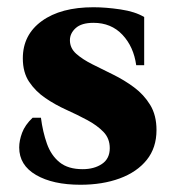

<svg xmlns="http://www.w3.org/2000/svg" viewBox="-20 -495 480 530"><path d="M202 15Q126 15 79.5 -12Q33 -39 33 -88Q33 -107 41 -128.5Q49 -150 70 -170H93Q98 -131 109.5 -98.5Q121 -66 144.5 -47Q168 -28 208 -28Q240 -28 261.5 -42.5Q283 -57 283 -86Q283 -113 265.5 -131Q248 -149 221 -163.5Q194 -178 163 -192Q132 -206 105 -224.5Q78 -243 60.5 -269Q43 -295 43 -334Q43 -399 95.5 -437Q148 -475 238 -475Q272 -475 312.5 -469Q353 -463 378 -448V-315H356Q349 -366 318 -399Q287 -432 238 -432Q205 -432 189 -417.5Q173 -403 173 -384Q173 -362 190.5 -346.5Q208 -331 235 -317.5Q262 -304 292.5 -289Q323 -274 350 -254Q377 -234 394.5 -205.5Q412 -177 412 -136Q412 -87 385 -53.5Q358 -20 310.5 -2.5Q263 15 202 15Z"/></svg>

Font: Bona Nova SC
Style: Bold
Weight: 700
Designer: Mateusz Machalski
Foundry: Capitalics
Version: Version 4.001; ttfautohint (v1.8.4.7-5d5b)